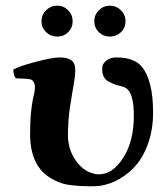

<svg xmlns="http://www.w3.org/2000/svg" viewBox="-20 -646 590 676"><path d="M519 -250Q519 -189 500.5 -138.2Q481.9 -87.4 451.4 -55.9Q420.9 -24.4 383.8 -7.3Q346.7 9.8 308.1 9.8H291Q240.2 8.8 212.4 3.2Q184.6 -2.4 154.8 -21Q85.9 -64.5 85.9 -174.8Q85.9 -261.7 101.1 -319.8Q103 -333.5 103 -340.8Q103 -348.6 99.4 -355.7Q95.7 -362.8 90.8 -365.2Q86.9 -367.2 76.9 -368.2Q66.9 -369.1 53.2 -369.6Q39.6 -370.1 36.1 -370.1Q26.9 -381.3 26.9 -400.9Q45.9 -412.6 105.2 -428.2Q164.6 -443.8 189.9 -443.8Q216.8 -443.8 231 -433.8Q245.1 -423.8 245.1 -398.9Q245.1 -376 234.9 -321.8Q234.4 -317.9 232.9 -309.3Q231.4 -300.8 231 -296.9Q221.2 -243.7 220.2 -202.1Q219.2 -193.4 219.2 -171.9Q219.2 -121.1 245.4 -82.8Q271.5 -44.4 308.1 -35.2Q316.9 -32.2 328.1 -32.2Q377 -32.2 414.1 -90.8Q451.2 -149.4 451.2 -237.8Q451.2 -302.2 434.1 -325.2Q431.2 -329.6 427.7 -332.8Q424.3 -335.9 419.2 -338.1Q414.1 -340.3 411.9 -341.1Q409.7 -341.8 403.1 -343.5Q396.5 -345.2 396 -345.2Q374 -351.1 356 -362.8Q339.8 -375.5 339.8 -403.8Q339.8 -405.3 340.3 -408.7Q340.8 -412.1 340.8 -414.1Q344.7 -426.3 357.7 -435.1Q370.6 -443.8 389.2 -443.8Q453.1 -443.8 480 -410.2Q519 -361.8 519 -250ZM126 -570.8Q126 -593.8 142.3 -609.9Q158.7 -626 181.2 -626Q204.1 -626 220 -609.9Q235.8 -593.8 235.8 -570.8Q235.8 -548.3 220 -532.7Q204.1 -517.1 181.2 -517.1Q158.7 -517.1 142.3 -533Q126 -548.8 126 -570.8ZM312 -570.8Q312 -593.8 328.1 -609.9Q344.2 -626 367.2 -626Q389.6 -626 405.8 -609.9Q421.9 -593.8 421.9 -570.8Q421.9 -548.3 405.8 -532.7Q389.6 -517.1 367.2 -517.1Q344.2 -517.1 328.1 -532.7Q312 -548.3 312 -570.8Z"/></svg>

Font: Common Serif
Style: Bold
Weight: 700
Designer: Philipp H. Poll, Khaled Hosny
Foundry: Stefan Peev, Context Ltd.
Version: Version 1.026